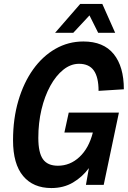

<svg xmlns="http://www.w3.org/2000/svg" viewBox="-20 -936 647 972"><path d="M240 16Q148 16 97 -45Q46 -106 46 -226Q46 -335 73 -426.5Q100 -518 148 -585Q196 -652 261 -689Q326 -726 402 -726Q504 -726 555.5 -662.5Q607 -599 607 -484L479 -476Q479 -545 455 -579Q431 -613 380 -613Q338 -613 300.5 -583Q263 -553 234.5 -501Q206 -449 190 -381.5Q174 -314 174 -238Q174 -163 197.5 -130Q221 -97 273 -97Q335 -97 382.5 -141.5Q430 -186 450 -265H306L328 -366H582L505 0H415L430 -85Q397 -40 349.5 -12Q302 16 240 16ZM259 -770 386 -916H498L563 -770H477L433 -858L351 -770Z"/></svg>

Font: Geist Mono SemiBold
Style: Italic
Weight: 600
Italic angle: -12°
Monospace: yes
Designer: Basement.studio, Andrés Briganti, Mateo Zaragoza
Foundry: Basement.studio, Vercel, Andrés Briganti, Guido Ferreyra, Mateo Zaragoza
Version: Version 1.500; ttfautohint (v1.8.4.7-5d5b)